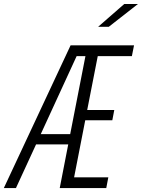

<svg xmlns="http://www.w3.org/2000/svg" viewBox="-32 -962 726 982"><path d="M273.5 0H511.5L522 -55H347L404 -347H542.5L552.5 -399.5H414L468 -675H642.5L653.5 -730H329L-12.5 0H49.5L152.5 -223.5H317ZM470 -825 603.5 -941.5H673.5L524.5 -825ZM176.5 -276 360 -675H405L327 -276Z"/></svg>

Font: Monaspace Neon ExtraLight
Style: Italic
Weight: 200
Italic angle: -11°
Designer: Riley Cran & the Lettermatic Team
Foundry: Lettermatic
Version: Version 1.200 (Monaspace Neon)